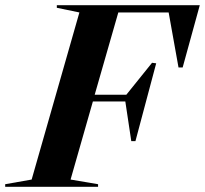

<svg xmlns="http://www.w3.org/2000/svg" viewBox="-74 -720 790 740"><path d="M-54 0H304V-10L198 -28L284 -329H409L432 -176H448L528 -476L512 -478L413 -355H291L382 -672H576L614 -460H630L696 -700H145V-690L232 -672L48 -28L-54 -10Z"/></svg>

Font: Mazius Display Extra Italic
Style: Bold
Weight: 700
Italic angle: -17°
Designer: Alberto Casagrande & Collletttivo
Foundry: Collletttivo
Version: Version 2.000;Glyphs 3.2 (3217)